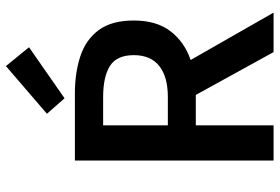

<svg xmlns="http://www.w3.org/2000/svg" viewBox="-164 -756 921 632"><g transform="rotate(-90 296.0 -440.5)"><path d="M83 0V-654H304Q372 -654 426.5 -636Q481 -618 512.5 -575.5Q544 -533 544 -460Q544 -385 508.5 -339Q473 -293 414 -273L570 0H440L299 -256H199V0ZM199 -348H292Q359 -348 394.5 -376.5Q430 -405 430 -460Q430 -516 394.5 -538.5Q359 -561 292 -561H199ZM288 -688 237 -746 394 -881 456 -805Z"/></g></svg>

Font: Source Sans Pro SemiBold
Style: Regular
Weight: 600
Designer: Paul D. Hunt
Foundry: Adobe Systems Incorporated
Version: Version 2.045;hotconv 1.0.109;makeotfexe 2.5.65596